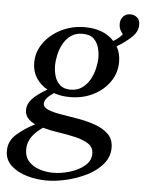

<svg xmlns="http://www.w3.org/2000/svg" viewBox="-85 -604 681 904"><g transform="rotate(5 255.5 -152.0)"><path d="M168 255Q122 255 76.5 242Q31 229 1 201.5Q-29 174 -29 132Q-29 85 7.5 53Q44 21 93 -4Q71 -14 57.5 -29.5Q44 -45 44 -68Q44 -96 66 -120Q88 -144 136 -172Q103 -190 83 -221Q63 -252 63 -293Q63 -344 93.5 -386.5Q124 -429 175 -454.5Q226 -480 287 -480Q376 -480 425 -427Q453 -443 467 -463Q448 -483 448 -510Q448 -530 460.5 -544.5Q473 -559 495 -559Q513 -559 526.5 -547.5Q540 -536 540 -513Q540 -482 513.5 -456Q487 -430 443 -403Q461 -371 461 -331Q461 -279 432 -237Q403 -195 354 -170.5Q305 -146 244 -146Q203 -146 168 -158Q148 -145 136.5 -131.5Q125 -118 125 -106Q125 -87 149.5 -77Q174 -67 212 -61Q250 -55 293 -47.5Q336 -40 374 -26.5Q412 -13 436.5 11Q461 35 461 75Q461 118 432.5 152Q404 186 359 208.5Q314 231 263.5 243Q213 255 168 255ZM131 9Q97 32 79 58.5Q61 85 61 117Q61 152 81 174Q101 196 132 206Q163 216 196 216Q235 216 276 203.5Q317 191 345 167.5Q373 144 373 111Q373 81 349.5 65Q326 49 288.5 40Q251 31 209.5 25Q168 19 131 9ZM244 -181Q276 -181 298.5 -197Q321 -213 335 -238Q349 -263 355.5 -291Q362 -319 362 -343Q362 -365 355.5 -389.5Q349 -414 331 -431Q313 -448 278 -448Q246 -448 223.5 -432Q201 -416 187.5 -391Q174 -366 168 -338.5Q162 -311 162 -287Q162 -263 169 -238.5Q176 -214 194 -197.5Q212 -181 244 -181Z"/></g></svg>

Font: Tiro Tamil
Style: Italic
Weight: 400
Italic angle: -11°
Designer: Tamil: Fernando Mello & Fiona Ross, assisted by Kaja Sojewska. Latin: John Hudson with Paul Hanslow, assisted by Kaja So
Foundry: Tiro Typeworks Ltd.
Version: Version 1.52